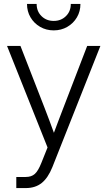

<svg xmlns="http://www.w3.org/2000/svg" viewBox="-20 -748 543 972"><path d="M62.5 204.1V147.9H110.4Q139.2 147.9 156.2 132.6Q173.3 117.2 189 77.6L220.7 -1.5L15.6 -515.6H83.5L206.1 -200.7Q230 -139.2 252.9 -75.7Q264.6 -106.9 276.4 -138.2Q288.1 -169.4 300.3 -200.7L421.4 -515.6H488.3L245.1 98.1Q223.1 152.8 190.9 178.5Q158.7 204.1 110.4 204.1ZM252 -594.2Q213.9 -594.2 183.1 -612.1Q152.3 -629.9 134.5 -660.2Q116.7 -690.4 116.7 -728H165.5Q165.5 -690.4 190.2 -666.3Q214.8 -642.1 252 -642.1Q289.1 -642.1 313.7 -666.3Q338.4 -690.4 338.4 -728H387.2Q387.2 -690.4 369.4 -660.2Q351.6 -629.9 320.8 -612.1Q290 -594.2 252 -594.2Z"/></svg>

Font: Inter Display Light
Style: Regular
Weight: 300
Designer: Rasmus Andersson
Foundry: rsms
Version: Version 4.000;git-a52131595